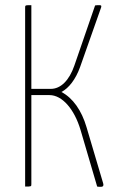

<svg xmlns="http://www.w3.org/2000/svg" viewBox="-20 -720 460 741"><path d="M267 -467C247 -409 214 -377 176 -377H101V-700C77 -700 77 -700 77 -690V0C101 0 101 0 101 -10V-353H171C220 -353 267 -299 291 -218L355 0C359 1 364 1 368 1C374 1 379 0 379 -6C379 -8 379 -10 378 -13L314 -229C295 -294 261 -342 217 -365C246 -380 272 -414 289 -461L368 -685C370 -690 371 -693 371 -696C371 -699 369 -700 362 -700C357 -700 352 -700 347 -699Z"/></svg>

Font: Yanone Kaffeesatz Extra Light
Style: Regular
Weight: 200
Designer: Yanone (Cyrillic: Daniel Pouzeot & Huerta Tipografica)
Foundry: Yanone
Version: Version 1.100;PS 001.100;hotconv 1.0.70;makeotf.lib2.5.58329